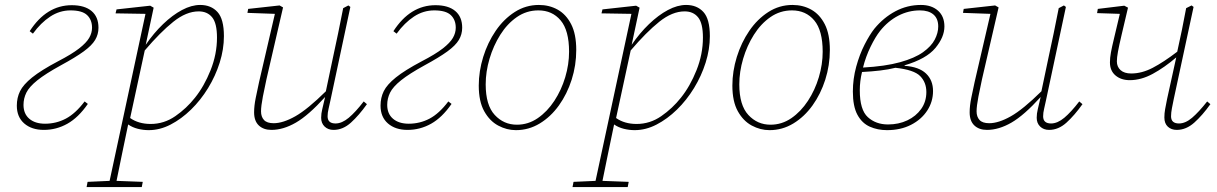

<svg xmlns="http://www.w3.org/2000/svg" viewBox="-20 -513 4918 776"><path d="M157 12Q108 12 78 -14Q48 -40 48 -86Q48 -118 61 -144.5Q74 -171 110 -200Q146 -229 214 -265Q270 -294 299.5 -317Q329 -340 340.5 -360Q352 -380 352 -401Q352 -433 332 -452Q312 -471 265 -471Q221 -471 183 -446Q145 -421 113 -377L100 -387Q168 -492 270 -492Q322 -492 350 -468.5Q378 -445 378 -401Q378 -374 364.5 -351.5Q351 -329 318 -305Q285 -281 226 -249Q164 -215 131 -188.5Q98 -162 86.5 -138.5Q75 -115 75 -89Q75 -53 98.5 -33Q122 -13 162 -13Q207 -13 246 -33.5Q285 -54 322 -103L335 -93Q297 -38 252.5 -13Q208 12 157 12Z M783 -467Q733 -467 680.5 -425Q628 -383 565 -309L506 -36Q540 -12 589 -12Q643 -12 688.5 -43.5Q734 -75 768 -118Q805 -164 831 -229Q857 -294 857 -361Q857 -419 837.5 -443Q818 -467 783 -467ZM581 13Q559 13 537 7.5Q515 2 498 -10Q483 61 472 115Q461 169 451 218L557 222L553 243H330L334 222L423 218L568 -457L447 -459L451 -475L587 -490L601 -482L569 -332Q601 -379 639 -415.5Q677 -452 715.5 -472.5Q754 -493 789 -493Q833 -493 859 -464.5Q885 -436 885 -367Q885 -314 868 -260Q851 -206 821 -157Q791 -108 752 -70Q713 -32 669.5 -9.5Q626 13 581 13Z M1077 12Q1045 12 1026 -6Q1007 -24 1007 -59Q1007 -85 1013.5 -117Q1020 -149 1027 -181L1091 -457L980 -461L983 -477L1110 -491L1124 -483L1057 -193Q1050 -162 1042.5 -123Q1035 -84 1035 -63Q1035 -41 1047 -28Q1059 -15 1086 -15Q1124 -15 1173.5 -43Q1223 -71 1297 -144L1325 -277Q1336 -327 1346.5 -378Q1357 -429 1367 -480L1388 -491L1396 -485L1315 -105Q1312 -90 1308 -73.5Q1304 -57 1304 -43Q1304 -14 1336 -14Q1362 -14 1389.5 -37Q1417 -60 1450 -103L1463 -92Q1431 -47 1398.5 -17.5Q1366 12 1328 12Q1306 12 1292 -1.5Q1278 -15 1278 -37Q1278 -54 1282.5 -72Q1287 -90 1294 -121Q1227 -47 1176 -17.5Q1125 12 1077 12Z M1627 12Q1578 12 1548 -14Q1518 -40 1518 -86Q1518 -118 1531 -144.5Q1544 -171 1580 -200Q1616 -229 1684 -265Q1740 -294 1769.5 -317Q1799 -340 1810.5 -360Q1822 -380 1822 -401Q1822 -433 1802 -452Q1782 -471 1735 -471Q1691 -471 1653 -446Q1615 -421 1583 -377L1570 -387Q1638 -492 1740 -492Q1792 -492 1820 -468.5Q1848 -445 1848 -401Q1848 -374 1834.5 -351.5Q1821 -329 1788 -305Q1755 -281 1696 -249Q1634 -215 1601 -188.5Q1568 -162 1556.5 -138.5Q1545 -115 1545 -89Q1545 -53 1568.5 -33Q1592 -13 1632 -13Q1677 -13 1716 -33.5Q1755 -54 1792 -103L1805 -93Q1767 -38 1722.5 -13Q1678 12 1627 12Z M2065 13Q2028 13 1993.5 -5.5Q1959 -24 1937 -63.5Q1915 -103 1915 -167Q1915 -225 1933 -283Q1951 -341 1983.5 -388.5Q2016 -436 2060.5 -464.5Q2105 -493 2158 -493Q2200 -493 2234 -474Q2268 -455 2288.5 -415Q2309 -375 2309 -311Q2309 -249 2290.5 -191Q2272 -133 2239 -87Q2206 -41 2161.5 -14Q2117 13 2065 13ZM2069 -9Q2115 -9 2153.5 -35.5Q2192 -62 2220.5 -105.5Q2249 -149 2264.5 -201Q2280 -253 2280 -304Q2280 -390 2246 -430.5Q2212 -471 2156 -471Q2108 -471 2069 -444Q2030 -417 2002 -372.5Q1974 -328 1958.5 -275.5Q1943 -223 1943 -172Q1943 -88 1979.5 -48.5Q2016 -9 2069 -9Z M2747 -467Q2697 -467 2644.5 -425Q2592 -383 2529 -309L2470 -36Q2504 -12 2553 -12Q2607 -12 2652.5 -43.5Q2698 -75 2732 -118Q2769 -164 2795 -229Q2821 -294 2821 -361Q2821 -419 2801.5 -443Q2782 -467 2747 -467ZM2545 13Q2523 13 2501 7.5Q2479 2 2462 -10Q2447 61 2436 115Q2425 169 2415 218L2521 222L2517 243H2294L2298 222L2387 218L2532 -457L2411 -459L2415 -475L2551 -490L2565 -482L2533 -332Q2565 -379 2603 -415.5Q2641 -452 2679.5 -472.5Q2718 -493 2753 -493Q2797 -493 2823 -464.5Q2849 -436 2849 -367Q2849 -314 2832 -260Q2815 -206 2785 -157Q2755 -108 2716 -70Q2677 -32 2633.5 -9.5Q2590 13 2545 13Z M3090 13Q3053 13 3018.5 -5.5Q2984 -24 2962 -63.5Q2940 -103 2940 -167Q2940 -225 2958 -283Q2976 -341 3008.5 -388.5Q3041 -436 3085.5 -464.5Q3130 -493 3183 -493Q3225 -493 3259 -474Q3293 -455 3313.5 -415Q3334 -375 3334 -311Q3334 -249 3315.5 -191Q3297 -133 3264 -87Q3231 -41 3186.5 -14Q3142 13 3090 13ZM3094 -9Q3140 -9 3178.5 -35.5Q3217 -62 3245.5 -105.5Q3274 -149 3289.5 -201Q3305 -253 3305 -304Q3305 -390 3271 -430.5Q3237 -471 3181 -471Q3133 -471 3094 -444Q3055 -417 3027 -372.5Q2999 -328 2983.5 -275.5Q2968 -223 2968 -172Q2968 -88 3004.5 -48.5Q3041 -9 3094 -9Z M3537 -388Q3518 -364 3498.5 -324Q3479 -284 3468 -240Q3558 -245 3617.5 -261.5Q3677 -278 3710.5 -302Q3744 -326 3758 -353Q3772 -380 3772 -406Q3772 -438 3752.5 -454.5Q3733 -471 3698 -471Q3652 -471 3610.5 -449.5Q3569 -428 3537 -388ZM3565 13Q3527 13 3495.5 -1Q3464 -15 3445.5 -49Q3427 -83 3427 -143Q3427 -194 3440.5 -243.5Q3454 -293 3474.5 -333Q3495 -373 3514 -397Q3551 -442 3599 -467.5Q3647 -493 3702 -493Q3745 -493 3771 -470Q3797 -447 3797 -406Q3797 -363 3760.5 -319Q3724 -275 3636 -249V-247Q3694 -243 3722.5 -216Q3751 -189 3751 -145Q3751 -102 3727.5 -66Q3704 -30 3662 -8.5Q3620 13 3565 13ZM3455 -148Q3455 -69 3487.5 -39.5Q3520 -10 3569 -10Q3612 -10 3647 -26.5Q3682 -43 3703 -72.5Q3724 -102 3724 -141Q3724 -180 3699 -205.5Q3674 -231 3599 -239Q3571 -232 3537 -228Q3503 -224 3464 -222Q3455 -185 3455 -148Z M3969 12Q3937 12 3918 -6Q3899 -24 3899 -59Q3899 -85 3905.5 -117Q3912 -149 3919 -181L3983 -457L3872 -461L3875 -477L4002 -491L4016 -483L3949 -193Q3942 -162 3934.5 -123Q3927 -84 3927 -63Q3927 -41 3939 -28Q3951 -15 3978 -15Q4016 -15 4065.5 -43Q4115 -71 4189 -144L4217 -277Q4228 -327 4238.5 -378Q4249 -429 4259 -480L4280 -491L4288 -485L4207 -105Q4204 -90 4200 -73.5Q4196 -57 4196 -43Q4196 -14 4228 -14Q4254 -14 4281.5 -37Q4309 -60 4342 -103L4355 -92Q4323 -47 4290.5 -17.5Q4258 12 4220 12Q4198 12 4184 -1.5Q4170 -15 4170 -37Q4170 -54 4174.5 -72Q4179 -90 4186 -121Q4119 -47 4068 -17.5Q4017 12 3969 12Z M4736 12Q4714 12 4700 -1Q4686 -14 4686 -38Q4686 -55 4689 -71.5Q4692 -88 4697 -113L4734 -281Q4686 -240 4639 -214.5Q4592 -189 4546 -189Q4511 -189 4488.5 -208Q4466 -227 4466 -261Q4466 -279 4470 -301Q4474 -323 4483 -360Q4492 -397 4506 -457L4414 -460L4417 -477L4524 -490L4539 -482Q4523 -414 4513 -371.5Q4503 -329 4498.5 -304.5Q4494 -280 4494 -265Q4494 -243 4509 -229.5Q4524 -216 4552 -216Q4595 -216 4639 -239Q4683 -262 4738 -304Q4748 -348 4757 -392.5Q4766 -437 4774 -480L4796 -491L4804 -485L4724 -113Q4720 -94 4716.5 -75.5Q4713 -57 4713 -43Q4713 -14 4745 -14Q4771 -14 4798 -37Q4825 -60 4859 -103L4872 -92Q4840 -47 4807 -17.5Q4774 12 4736 12Z"/></svg>

Font: Source Serif 4 SmText ExtraLight
Style: Italic
Weight: 200
Italic angle: -12°
Designer: Frank Grießhammer
Foundry: Adobe
Version: Version 4.005;hotconv 1.1.0;makeotfexe 2.6.0